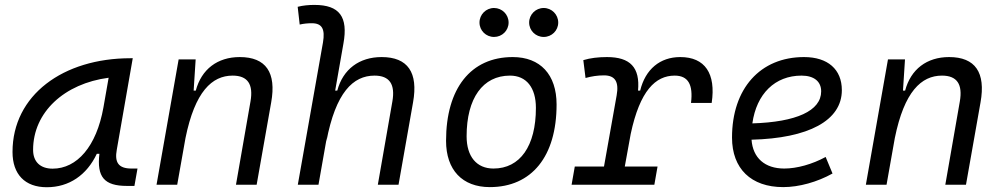

<svg xmlns="http://www.w3.org/2000/svg" viewBox="-20 -763 4142 793"><path d="M173.3 10.3C265.1 10.3 338.4 -39.6 379.9 -127.9H390.6C379.4 -32.2 410.2 4.9 504.4 4.9H535.2L547.9 -66.9H522.9C469.2 -66.9 452.6 -92.3 462.4 -145L528.3 -522.5H519C240.7 -522.5 31.7 -370.1 31.7 -135.3C31.7 -43 83 10.3 173.3 10.3ZM197.3 -66.4C146.5 -66.4 116.7 -94.7 116.7 -144C116.7 -299.8 246.1 -418 428.7 -441.9L407.2 -319.3C378.4 -157.7 297.9 -66.4 197.3 -66.4Z M626.5 0H711.9L746.1 -192.9C785.2 -384.8 855.5 -450.7 940.9 -450.7C1003.4 -450.7 1026.9 -414.6 1014.6 -344.2L954.6 0H1040L1100.1 -340.3C1122.1 -463.4 1078.6 -527.3 970.2 -527.3C878.4 -527.3 812 -477.1 788.6 -388.7H779.8L788.1 -517.6H717.8Z M1540.5 0H1626L1686 -340.3C1708 -463.4 1664.6 -527.3 1556.2 -527.3C1463.9 -527.3 1396.5 -477.1 1373 -388.7H1364.3L1398.4 -583C1418.5 -693.4 1382.3 -742.7 1278.8 -742.7C1255.4 -742.7 1231.9 -740.7 1209.5 -734.9L1217.8 -661.6C1234.4 -665.5 1251.5 -667 1268.1 -667C1310.5 -667 1323.2 -642.6 1314 -587.9L1210 0H1295.4L1330.1 -196.8L1328.1 -179.2C1366.7 -381.8 1438.5 -450.7 1526.9 -450.7C1589.4 -450.7 1612.8 -414.6 1600.6 -344.2Z M2002.9 9.8C2176.3 9.8 2278.8 -117.2 2278.8 -331.5C2278.8 -455.1 2211.4 -527.3 2097.7 -527.3C1924.8 -527.3 1822.3 -398.4 1822.3 -181.2C1822.3 -61 1889.6 9.8 2002.9 9.8ZM2018.1 -66.9C1948.7 -66.9 1907.2 -116.2 1907.2 -200.2C1907.2 -357.4 1974.1 -450.7 2086.4 -450.7C2154.3 -450.7 2193.4 -400.9 2193.4 -317.4C2193.4 -159.7 2127.9 -66.9 2018.1 -66.9ZM2020.5 -610.4C2053.7 -610.4 2080.6 -636.7 2080.6 -669.9C2080.6 -703.1 2053.7 -730 2020.5 -730C1987.3 -730 1960.4 -703.1 1960.4 -669.9C1960.4 -636.7 1987.3 -610.4 2020.5 -610.4ZM2225.6 -610.4C2258.8 -610.4 2285.6 -636.7 2285.6 -669.9C2285.6 -703.1 2258.8 -730 2225.6 -730C2192.4 -730 2165.5 -703.1 2165.5 -669.9C2165.5 -636.7 2192.4 -610.4 2225.6 -610.4Z M2340.8 0H2682.6L2695.8 -75.2H2560.5L2585 -210C2623 -388.7 2687.5 -450.7 2766.6 -450.7C2822.3 -450.7 2843.3 -413.6 2834 -337.9H2919.4C2937.5 -459.5 2891.6 -527.3 2789.6 -527.3C2706.1 -527.3 2645.5 -477.1 2624 -388.7H2615.2C2624 -484.4 2583 -527.3 2486.8 -527.3C2450.7 -527.3 2418 -523.4 2389.2 -514.6L2398.4 -440.9C2422.9 -447.8 2448.2 -451.7 2474.6 -451.7C2520 -451.7 2537.1 -425.8 2526.9 -369.1L2474.6 -75.2H2354Z M3219.2 -66.9C3138.7 -66.9 3089.4 -110.8 3084 -186C3318.8 -191.9 3457 -264.6 3457 -390.6C3457 -476.6 3398.9 -527.3 3300.8 -527.3C3120.1 -527.3 3003.4 -397.5 3003.4 -194.8C3003.4 -66.4 3082 9.8 3214.8 9.8C3280.3 9.8 3355.5 -11.2 3418.5 -46.4L3390.1 -114.7C3334.5 -84.5 3271.5 -66.9 3219.2 -66.9ZM3087.4 -253.4C3104.5 -375.5 3180.7 -450.7 3290.5 -450.7C3342.3 -450.7 3371.6 -426.3 3371.6 -385.7C3371.6 -305.2 3268.6 -258.8 3087.4 -253.4Z M3556.2 0H3641.6L3675.8 -192.9C3714.8 -384.8 3785.2 -450.7 3870.6 -450.7C3933.1 -450.7 3956.5 -414.6 3944.3 -344.2L3884.3 0H3969.7L4029.8 -340.3C4051.8 -463.4 4008.3 -527.3 3899.9 -527.3C3808.1 -527.3 3741.7 -477.1 3718.3 -388.7H3709.5L3717.8 -517.6H3647.5Z"/></svg>

Font: Cascadia Mono NF SemiLight
Style: Italic
Weight: 350
Italic angle: -10°
Monospace: yes
Designer: Aaron Bell
Foundry: Saja Typeworks
Version: Version 2404.023